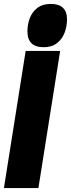

<svg xmlns="http://www.w3.org/2000/svg" viewBox="-37 -960 362 980"><path d="M222 -940Q305 -940 305 -861Q305 -825 292.5 -792.5Q280 -760 253.5 -739.5Q227 -719 186 -719Q103 -719 103 -800Q103 -835 115 -867Q127 -899 153.5 -919.5Q180 -940 222 -940ZM-17 0 94 -700H270L159 0Z"/></svg>

Font: Georama Condensed Black
Style: Italic
Weight: 900
Width: 3
Italic angle: -9°
Designer: Jean-Baptiste Levee
Foundry: Production Type
Version: Version 1.000